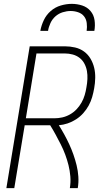

<svg xmlns="http://www.w3.org/2000/svg" viewBox="-20 -975 540 995"><path d="M13 0 134 -735H316Q343 -735 369 -729Q395 -723 415.5 -708Q436 -693 449 -671Q462 -649 468 -624Q474 -599 473.5 -571.5Q473 -544 468 -517Q464 -494 457.5 -471.5Q451 -449 439.5 -428Q428 -407 411.5 -388.5Q395 -370 374 -356.5Q353 -343 330.5 -335.5Q308 -328 285 -326Q300 -302 313.5 -277.5Q327 -253 339 -227Q351 -201 360.5 -174Q370 -147 377 -118.5Q384 -90 386 -60Q388 -30 383 0H342Q347 -31 344.5 -61Q342 -91 335 -119Q328 -147 318 -174Q308 -201 295 -226.5Q282 -252 268.5 -277Q255 -302 240 -326H108L54 0ZM114 -362H262Q282 -362 302.5 -366.5Q323 -371 342.5 -382Q362 -393 377 -409Q392 -425 402.5 -443.5Q413 -462 419 -482.5Q425 -503 428 -523Q432 -544 433 -565.5Q434 -587 430.5 -607Q427 -627 417.5 -645Q408 -663 392.5 -675Q377 -687 357 -692.5Q337 -698 316 -698H169ZM189 -815Q194 -843 207 -870.5Q220 -898 243 -918Q266 -938 295 -946.5Q324 -955 352 -955Q380 -955 406 -946.5Q432 -938 449 -918Q466 -898 470 -870.5Q474 -843 469 -815H429Q432 -835 429.5 -855.5Q427 -876 415.5 -890.5Q404 -905 385 -911.5Q366 -918 346 -918Q326 -918 305 -911.5Q284 -905 267.5 -890.5Q251 -876 241.5 -855.5Q232 -835 229 -815Z"/></svg>

Font: Iosevka Curly Extralight
Style: Italic
Weight: 200
Italic angle: -9°
Monospace: yes
Designer: Belleve Invis
Foundry: Belleve Invis
Version: Version 22.1.2; ttfautohint (v1.8.4)